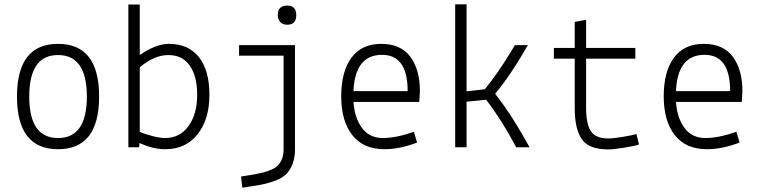

<svg xmlns="http://www.w3.org/2000/svg" viewBox="-20 -685 3540 893"><path d="M59 -236Q59 -481 250 -481Q441 -481 441 -236Q441 9 250 9Q59 9 59 -236ZM250 -429Q116 -429 116 -236Q116 -43 250 -43Q384 -43 384 -236Q384 -429 250 -429Z M577 0V-664H630V-429Q705 -481 766 -481Q856 -481 905 -419.5Q954 -358 954 -244Q954 -130 899 -60.5Q844 9 749 9Q691 9 629 -20L627 0ZM630 -372V-72Q651 -62 687.5 -52.5Q724 -43 747 -43Q817 -43 857 -99Q897 -155 897 -243Q897 -331 862.5 -380Q828 -429 763 -429Q698 -429 630 -372Z M1092 -426V-475H1352V10Q1352 82 1312 124Q1282 156 1194 174Q1162 180 1107 188L1101 136Q1190 123 1223 111.5Q1256 100 1269 88Q1299 59 1299 10V-426ZM1272 -616Q1272 -659 1316 -659Q1358 -659 1358 -614.5Q1358 -570 1316 -570Q1295 -570 1283.5 -582.5Q1272 -595 1272 -616Z M1933 -261 1930 -211H1624Q1629 -136 1664 -89.5Q1699 -43 1760.5 -43Q1822 -43 1905 -72L1920 -22Q1839 9 1768 9Q1670 9 1618.5 -56.5Q1567 -122 1567 -237Q1567 -352 1614.5 -416.5Q1662 -481 1753 -481Q1844 -481 1888.5 -421Q1933 -361 1933 -261ZM1757 -430Q1631 -430 1624 -261H1876Q1876 -430 1757 -430Z M2097 0V-665H2150V-260L2235 -270Q2297 -346 2356 -444L2375 -475H2435Q2357 -338 2283 -249Q2353 -160 2421 -39L2443 0H2381Q2313 -128 2241 -221L2150 -212V0Z M2556 -412V-462H2653V-583L2706 -593V-462H2935V-412H2706V-184Q2706 -108 2728.5 -74.5Q2751 -41 2809 -41Q2831 -41 2877 -48.5Q2923 -56 2940 -62L2952 -13Q2933 -6 2882.5 2Q2832 10 2809 10Q2719 10 2686 -37.5Q2653 -85 2653 -182V-412Z M3433 -261 3430 -211H3124Q3129 -136 3164 -89.5Q3199 -43 3260.5 -43Q3322 -43 3405 -72L3420 -22Q3339 9 3268 9Q3170 9 3118.5 -56.5Q3067 -122 3067 -237Q3067 -352 3114.5 -416.5Q3162 -481 3253 -481Q3344 -481 3388.5 -421Q3433 -361 3433 -261ZM3257 -430Q3131 -430 3124 -261H3376Q3376 -430 3257 -430Z"/></svg>

Font: Lekton
Style: Regular
Weight: 400
Designer: Paolo Mazzetti, Luciano Perondi, Raffaele Flato, Elena Papassissa, Emilio Macchia, Michela Povoleri, Tobias Seemiller, R
Version: Version 34.000